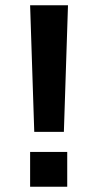

<svg xmlns="http://www.w3.org/2000/svg" viewBox="-20 -708 373 728"><path d="M222.2 -208H109.9L94.2 -688H237.8ZM94.2 0V-131.8H234.9V0Z"/></svg>

Font: Liberation Sans
Style: Bold
Weight: 700
Designer: Steve Matteson
Foundry: Ascender Corporation
Version: Version 2.1.5